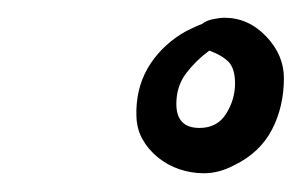

<svg xmlns="http://www.w3.org/2000/svg" viewBox="-20 -624 332 211"><path d="M292 -538.1Q292 -506.8 278.8 -481.4Q265.6 -456.1 237.3 -442.4Q220.7 -433.6 204.1 -433.6Q190.4 -433.6 177.2 -438Q164.1 -442.4 153.3 -451.2Q142.6 -460 136.2 -471.7Q129.9 -483.4 129.9 -498V-503.9Q130.9 -532.2 145.5 -554.2Q160.2 -576.2 184.6 -589.8Q186.5 -590.8 192.9 -593.8Q199.2 -596.7 202.1 -597.7Q207 -601.6 214.4 -603Q221.7 -604.5 226.6 -604.5Q252.9 -604.5 272.5 -584Q292 -563.5 292 -538.1ZM238.3 -532.2Q238.3 -548.8 231 -556.2Q223.6 -563.5 210 -568.4Q195.3 -557.6 184.6 -543.5Q173.8 -529.3 173.8 -509.8Q173.8 -483.4 199.2 -483.4Q218.8 -483.4 228.5 -499Q238.3 -514.6 238.3 -532.2Z"/></svg>

Font: Calligraffiti
Style: Regular
Weight: 400
Designer: Dathan Boardman
Foundry: Open Window
Version: Version 1.000